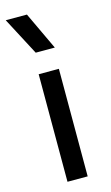

<svg xmlns="http://www.w3.org/2000/svg" viewBox="-118 -801 487 845"><g transform="rotate(-15 125.5 -378.5)"><path d="M79.5 0V-490H171.5V0ZM91.5 -585 1 -757H97.5L178.5 -585Z"/></g></svg>

Font: Geologica Light
Style: Regular
Weight: 300
Designer: Sindre Bremnes, Frode Helland
Foundry: Monokrom Skriftforlag AS
Version: Version 1.010; ttfautohint (v1.8.4.7-5d5b);gftools[0.9.28]